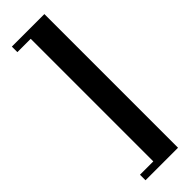

<svg xmlns="http://www.w3.org/2000/svg" viewBox="-278 -682 835 835"><g transform="rotate(-45 139.5 -264.0)"><path d="M33 147V113H115V-641H33V-675H233V147Z"/></g></svg>

Font: UnnaBold
Style: Bold
Weight: 700
Designer: Jorge de Buen Unna
Foundry: Omnibus-Type
Version: Version 2.008;hotconv 1.0.109;makeotfexe 2.5.65596